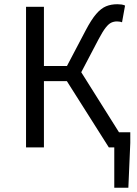

<svg xmlns="http://www.w3.org/2000/svg" viewBox="-20 -688 640 896"><path d="M513.3 188V0H495.9V-70.7H588V-20.8L579 188ZM101.5 0V-656.3H185V-380H340.9L579.8 0H488L292.1 -309.3H185V0ZM356.4 -345.7 283 -362 379.7 -546Q406.1 -596.3 428.7 -622.6Q451.3 -648.8 474.8 -658.6Q498.3 -668.3 527.6 -668.3Q536.9 -668.3 546.8 -667Q556.6 -665.6 563.6 -662.1L549.5 -584Q543.6 -586.3 537.2 -587.1Q530.8 -588 525.8 -588Q511.4 -588 499.1 -582.2Q486.8 -576.4 473 -558.8Q459.2 -541.2 440.1 -505.1Z"/></svg>

Font: Source Code Pro ExtraLight
Style: Regular
Weight: 200
Monospace: yes
Designer: Paul D. Hunt, Teo Tuominen
Foundry: Adobe
Version: Version 1.026;hotconv 1.1.0;makeotfexe 2.6.0